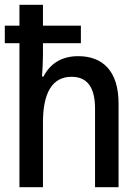

<svg xmlns="http://www.w3.org/2000/svg" viewBox="-20 -780 570 800"><path d="M61 0H159V-270C159 -392 197 -460 278 -460C344 -460 376 -416 376 -327V0H474V-349C474 -484 408 -546 306 -546C237 -546 189 -515 161 -461H155C157 -489 159 -522 159 -551V-600H317V-673H159V-760H61V-673H0V-600H61Z"/></svg>

Font: Noto Sans Mono Condensed Medium
Style: Regular
Weight: 500
Width: 3
Designer: Monotype Design Team
Foundry: Monotype Imaging Inc.
Version: Version 2.014